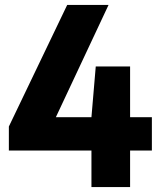

<svg xmlns="http://www.w3.org/2000/svg" viewBox="-20 -760 651 780"><path d="M16 -148.5V-246L253 -740H421L207 -284H351.5L369 -490H508.5V-284H597V-148.5H508.5V0H351.5V-148.5Z"/></svg>

Font: Encode Sans Semi Condensed ExtraBold
Style: Regular
Weight: 800
Width: 4
Designer: Multiple Designers
Foundry: Impallari Type
Version: Version 3.000; ttfautohint (v1.8.3) -l 8 -r 50 -G 200 -x 14 